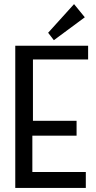

<svg xmlns="http://www.w3.org/2000/svg" viewBox="-20 -917 467 933"><path d="M408.2 -694.8V-627.9H140.1V-330.1H352.1V-257.8H137.2V-81.1H397V-3.9H54.2V-694.8ZM241.7 -721.7 213.9 -757.8 339.8 -897 392.1 -833Z"/></svg>

Font: Englebert
Style: Regular
Weight: 400
Designer: Astigmatic (AOETI)
Foundry: Astigmatic (AOETI)
Version: Version 1.000